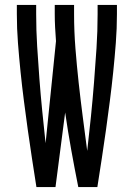

<svg xmlns="http://www.w3.org/2000/svg" viewBox="-20 -755 540 775"><path d="M127 0Q118 -58 109 -116Q100 -174 92 -232Q84 -290 76.5 -348Q69 -406 63 -464.5Q57 -523 52.5 -581.5Q48 -640 48 -698V-735H126V-698Q126 -633 130 -568Q134 -503 139 -437.5Q144 -372 150.5 -307Q157 -242 164 -177L206 -589Q204 -616 202.5 -643.5Q201 -671 201 -698V-735H279V-698Q279 -629 284.5 -559.5Q290 -490 297.5 -421.5Q305 -353 314 -284Q323 -215 332 -146Q340 -215 347 -284Q354 -353 359.5 -422Q365 -491 369.5 -560Q374 -629 374 -698V-735H452V-698Q452 -640 447.5 -581.5Q443 -523 437 -464.5Q431 -406 423.5 -348Q416 -290 408 -232Q400 -174 391 -116Q382 -58 373 0H296Q281 -75 267.5 -150Q254 -225 243 -301L204 0Z"/></svg>

Font: Iosevka MaddieWtf
Style: Regular
Weight: 400
Monospace: yes
Designer: Belleve Invis
Foundry: Belleve Invis
Version: Version 31.3.0; ttfautohint (v1.8.3)